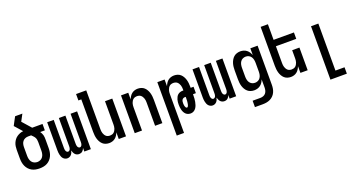

<svg xmlns="http://www.w3.org/2000/svg" viewBox="-52 -1502 4605 2483"><g transform="rotate(-20 2250.0 -260.0)"><path d="M250 8Q223 8 196 3Q169 -2 145 -15Q121 -28 102.5 -48.5Q84 -69 72.5 -94Q61 -119 56.5 -146Q52 -173 52 -200V-320Q52 -344 55.5 -367.5Q59 -391 68 -412.5Q77 -434 91.5 -453Q106 -472 125.5 -485.5Q145 -499 167 -507.5Q189 -516 213 -518L121 -622Q136 -651 151 -679Q166 -707 181 -735H281L231 -641L338 -520H480V-432H416Q425 -420 431.5 -406.5Q438 -393 442 -379Q446 -365 447 -350Q448 -335 448 -320V-200Q448 -173 443.5 -146Q439 -119 427.5 -94Q416 -69 397.5 -48.5Q379 -28 355 -15Q331 -2 304 3Q277 8 250 8ZM250 -80Q272 -80 292.5 -89.5Q313 -99 325.5 -116.5Q338 -134 343 -156Q348 -178 348 -200V-320Q348 -336 345 -352.5Q342 -369 334 -383Q326 -397 314 -409Q302 -421 291 -432H250Q229 -432 209 -424Q189 -416 175.5 -399.5Q162 -383 157 -362Q152 -341 152 -320V-200Q152 -178 157 -156Q162 -134 174.5 -116.5Q187 -99 207.5 -89.5Q228 -80 250 -80Z M632 8Q616 8 601.5 1.5Q587 -5 576.5 -16.5Q566 -28 560 -42Q554 -56 550.5 -71.5Q547 -87 545.5 -102Q544 -117 544 -133V-520H634V-133Q634 -123 635 -113Q636 -103 640 -93.5Q644 -84 651.5 -77Q659 -70 669 -70Q679 -70 687 -77Q695 -84 699 -93.5Q703 -103 704 -113Q705 -123 705 -133V-520H795V-133Q795 -123 796 -113Q797 -103 801 -93.5Q805 -84 813 -77Q821 -70 831 -70Q841 -70 848.5 -77Q856 -84 860 -93.5Q864 -103 865 -113Q866 -123 866 -133V-520H956V0H866V-50Q862 -38 855.5 -27.5Q849 -17 839.5 -8.5Q830 0 817.5 4Q805 8 793 8Q777 8 762.5 2Q748 -4 738 -15.5Q728 -27 721.5 -41.5Q715 -56 711 -71Q708 -56 702 -42Q696 -28 686 -16.5Q676 -5 661.5 1.5Q647 8 632 8Z M1208 8Q1184 8 1160.5 0.5Q1137 -7 1119.5 -23Q1102 -39 1090 -60.5Q1078 -82 1071.5 -105Q1065 -128 1062.5 -152Q1060 -176 1060 -200V-647H1020V-735H1160V-200Q1160 -186 1161.5 -172Q1163 -158 1167.5 -144.5Q1172 -131 1179.5 -118.5Q1187 -106 1197.5 -97Q1208 -88 1222 -84Q1236 -80 1250 -80Q1264 -80 1278 -84Q1292 -88 1302.5 -97Q1313 -106 1320.5 -118.5Q1328 -131 1332.5 -144.5Q1337 -158 1338.5 -172Q1340 -186 1340 -200V-520H1440V0H1340V-92Q1332 -71 1320 -52Q1308 -33 1290.5 -19Q1273 -5 1251.5 1.5Q1230 8 1208 8Z M1560 0V-520H1660V-428Q1668 -449 1680 -468Q1692 -487 1709.5 -501Q1727 -515 1748.5 -521.5Q1770 -528 1792 -528Q1816 -528 1839.5 -520.5Q1863 -513 1880.5 -497Q1898 -481 1910 -459.5Q1922 -438 1928.5 -415Q1935 -392 1937.5 -368Q1940 -344 1940 -320V0H1840V-320Q1840 -334 1838.5 -348Q1837 -362 1832.5 -375.5Q1828 -389 1820.5 -401.5Q1813 -414 1802.5 -423Q1792 -432 1778 -436Q1764 -440 1750 -440Q1736 -440 1722 -436Q1708 -432 1697.5 -423Q1687 -414 1679.5 -401.5Q1672 -389 1667.5 -375.5Q1663 -362 1661.5 -348Q1660 -334 1660 -320V0Z M2060 215V-520H2160V-428Q2168 -449 2180 -468Q2192 -487 2209.5 -501Q2227 -515 2248.5 -521.5Q2270 -528 2292 -528Q2316 -528 2339.5 -520.5Q2363 -513 2380.5 -497Q2398 -481 2410 -459.5Q2422 -438 2428.5 -415Q2435 -392 2437.5 -368Q2440 -344 2440 -320V-304H2480V-216H2440V-200Q2440 -178 2438.5 -156.5Q2437 -135 2433 -113.5Q2429 -92 2422 -71Q2415 -50 2402.5 -32Q2390 -14 2370.5 -3Q2351 8 2329 8Q2311 8 2293.5 2Q2276 -4 2263 -16.5Q2250 -29 2241.5 -45.5Q2233 -62 2228.5 -79.5Q2224 -97 2222 -115Q2220 -133 2220 -151Q2220 -169 2221.5 -186.5Q2223 -204 2228 -220.5Q2233 -237 2241 -253Q2249 -269 2262 -280.5Q2275 -292 2292 -298Q2309 -304 2326 -304H2340V-320Q2340 -334 2338.5 -348Q2337 -362 2332.5 -375.5Q2328 -389 2320.5 -401.5Q2313 -414 2302.5 -423Q2292 -432 2278 -436Q2264 -440 2250 -440Q2236 -440 2222 -436Q2208 -432 2197.5 -423Q2187 -414 2179.5 -401.5Q2172 -389 2167.5 -375.5Q2163 -362 2161.5 -348Q2160 -334 2160 -320V215ZM2309 -80Q2317 -80 2322 -87.5Q2327 -95 2329.5 -103Q2332 -111 2333.5 -119Q2335 -127 2336 -135Q2337 -143 2338 -151Q2339 -159 2339 -167.5Q2339 -176 2339.5 -184Q2340 -192 2340 -200V-216H2326Q2315 -216 2304.5 -210Q2294 -204 2288.5 -194Q2283 -184 2281.5 -172.5Q2280 -161 2280 -149Q2280 -139 2281 -129Q2282 -119 2284.5 -109Q2287 -99 2293 -89.5Q2299 -80 2309 -80Z M2632 8Q2616 8 2601.5 1.5Q2587 -5 2576.5 -16.5Q2566 -28 2560 -42Q2554 -56 2550.5 -71.5Q2547 -87 2545.5 -102Q2544 -117 2544 -133V-520H2634V-133Q2634 -123 2635 -113Q2636 -103 2640 -93.5Q2644 -84 2651.5 -77Q2659 -70 2669 -70Q2679 -70 2687 -77Q2695 -84 2699 -93.5Q2703 -103 2704 -113Q2705 -123 2705 -133V-520H2795V-133Q2795 -123 2796 -113Q2797 -103 2801 -93.5Q2805 -84 2813 -77Q2821 -70 2831 -70Q2841 -70 2848.5 -77Q2856 -84 2860 -93.5Q2864 -103 2865 -113Q2866 -123 2866 -133V-520H2956V0H2866V-50Q2862 -38 2855.5 -27.5Q2849 -17 2839.5 -8.5Q2830 0 2817.5 4Q2805 8 2793 8Q2777 8 2762.5 2Q2748 -4 2738 -15.5Q2728 -27 2721.5 -41.5Q2715 -56 2711 -71Q2708 -56 2702 -42Q2696 -28 2686 -16.5Q2676 -5 2661.5 1.5Q2647 8 2632 8Z M3136 215V127H3243Q3264 127 3284 119.5Q3304 112 3317 96Q3330 80 3335 59.5Q3340 39 3340 18V-93Q3332 -71 3319.5 -52Q3307 -33 3289 -19Q3271 -5 3248.5 1.5Q3226 8 3204 8Q3179 8 3155.5 0.5Q3132 -7 3114 -22.5Q3096 -38 3083.5 -59.5Q3071 -81 3064 -104Q3057 -127 3054.5 -151.5Q3052 -176 3052 -200V-320Q3052 -344 3054.5 -368.5Q3057 -393 3064 -416Q3071 -439 3083.5 -460.5Q3096 -482 3114 -497.5Q3132 -513 3155.5 -520.5Q3179 -528 3204 -528Q3226 -528 3248.5 -521.5Q3271 -515 3289 -501Q3307 -487 3319.5 -468Q3332 -449 3340 -427V-520H3440V18Q3440 45 3435.5 71Q3431 97 3419.5 121Q3408 145 3389 164Q3370 183 3346 194.5Q3322 206 3296 210.5Q3270 215 3243 215ZM3246 -80Q3268 -80 3287.5 -89.5Q3307 -99 3319 -117Q3331 -135 3335.5 -156.5Q3340 -178 3340 -200V-320Q3340 -342 3335.5 -363.5Q3331 -385 3319 -403Q3307 -421 3287.5 -430.5Q3268 -440 3246 -440Q3224 -440 3204.5 -430.5Q3185 -421 3173 -403Q3161 -385 3156.5 -363.5Q3152 -342 3152 -320V-200Q3152 -178 3156.5 -156.5Q3161 -135 3173 -117Q3185 -99 3204.5 -89.5Q3224 -80 3246 -80Z M3708 8Q3684 8 3660.5 0.5Q3637 -7 3619.5 -23Q3602 -39 3590 -60.5Q3578 -82 3571.5 -105Q3565 -128 3562.5 -152Q3560 -176 3560 -200V-735H3660V-520H3940V-432H3660V-200Q3660 -186 3661.5 -172Q3663 -158 3667.5 -144.5Q3672 -131 3679.5 -118.5Q3687 -106 3697.5 -97Q3708 -88 3722 -84Q3736 -80 3750 -80Q3764 -80 3778 -84Q3792 -88 3802.5 -97Q3813 -106 3820.5 -118.5Q3828 -131 3832.5 -144.5Q3837 -158 3838.5 -172Q3840 -186 3840 -200V-312H3940V0H3840V-92Q3832 -71 3820 -52Q3808 -33 3790.5 -19Q3773 -5 3751.5 1.5Q3730 8 3708 8Z M4175 215V-520H4276V127H4401V215Z"/></g></svg>

Font: Iosevka Term Curly Semibold
Style: Regular
Weight: 600
Designer: Belleve Invis
Foundry: Belleve Invis
Version: Version 32.3.0